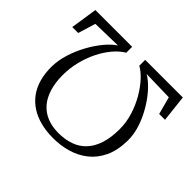

<svg xmlns="http://www.w3.org/2000/svg" viewBox="-168 -975 1198 1198"><g transform="rotate(45 431.0 -376.0)"><path d="M820.5 -752.5 840.5 -575.5H789L758 -691.5L557 -696.5Q589.5 -678.5 626.8 -639.2Q664 -600 696.2 -547.2Q728.5 -494.5 748.8 -435Q769 -375.5 768 -317.5Q766.5 -231.5 738 -171.2Q709.5 -111 661.8 -73.2Q614 -35.5 553.8 -18Q493.5 -0.5 428.5 -0.5Q368 -0.5 317.5 -13.2Q267 -26 227.2 -51.5Q187.5 -77 160 -114.5Q132.5 -152 118.5 -201.8Q104.5 -251.5 105.5 -312.5Q106.5 -365.5 124 -422.8Q141.5 -480 170.5 -533.5Q199.5 -587 234.5 -629.8Q269.5 -672.5 305 -696L110 -691.5L74.5 -575.5H22L49 -752.5H373.5V-700.5Q336 -678.5 303 -639Q270 -599.5 245 -548.8Q220 -498 205.8 -440Q191.5 -382 191.5 -322.5Q191.5 -254.5 207.8 -202.8Q224 -151 254.5 -116.2Q285 -81.5 329 -64Q373 -46.5 428.5 -46.5Q486 -46.5 533 -63Q580 -79.5 613.2 -114.8Q646.5 -150 664.2 -204.8Q682 -259.5 682 -335Q682 -394.5 664 -452.2Q646 -510 616.8 -560.5Q587.5 -611 553.5 -647.5Q519.5 -684 488.5 -700.5V-752.5Z"/></g></svg>

Font: Merriweather 20pt Light
Style: Regular
Weight: 300
Version: Version 2.100